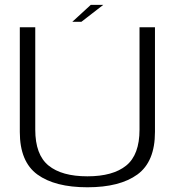

<svg xmlns="http://www.w3.org/2000/svg" viewBox="-20 -790 762 814"><path d="M350.5 4Q488 4 562.5 -50.2Q637 -104.5 637 -230.5V-674.5H571.5V-240.5Q571.5 -134 515.2 -88.2Q459 -42.5 350.5 -42.5Q242 -42.5 185.8 -88.2Q129.5 -134 129.5 -240.5V-674.5H64V-230.5Q64 -104.5 138.5 -50.2Q213 4 350.5 4ZM286.5 -697.5H325L418 -769.5H365Z"/></svg>

Font: Anybody SemiExpanded Light
Style: Regular
Weight: 300
Width: 6
Version: Version 1.113;gftools[0.9.25]